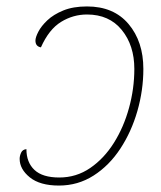

<svg xmlns="http://www.w3.org/2000/svg" viewBox="-20 -566 500 596"><path d="M163 10Q104 10 72.5 -15.5Q41 -41 41 -73Q41 -82 45.5 -92Q50 -102 62 -103Q62 -62 87 -38.5Q112 -15 164 -15Q217 -15 260 -44.5Q303 -74 333.5 -122.5Q364 -171 380.5 -231Q397 -291 397 -352Q397 -425 358 -473Q319 -521 250 -521Q207 -521 169.5 -498Q132 -475 107 -419Q90 -422 90 -440Q90 -450 99 -467.5Q108 -485 127 -503Q146 -521 176.5 -533.5Q207 -546 250 -546Q333 -546 379 -491.5Q425 -437 425 -352Q425 -286 406.5 -221.5Q388 -157 353.5 -104.5Q319 -52 270.5 -21Q222 10 163 10Z"/></svg>

Font: Noto Serif Thin
Style: Italic
Weight: 100
Italic angle: -12°
Designer: Monotype Design Team
Foundry: Monotype Imaging Inc.
Version: Version 2.014; ttfautohint (v1.8.4.7-5d5b)